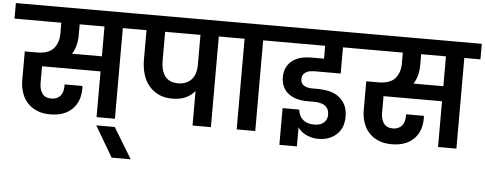

<svg xmlns="http://www.w3.org/2000/svg" viewBox="-81 -901 3366 1333"><g transform="rotate(5 1602.5 -234.5)"><path d="M433.1 -556.2Q433.1 -477.5 397.9 -423.8H606V-631.8H433.1ZM-21 -631.8V-740.2H846.2V-631.8H733.9V0H606V-318.8H198.2V-203.1Q198.2 -158.2 217.8 -129.9Q237.8 -101.1 282.2 -101.1Q321.3 -101.1 344.2 -127Q365.2 -152.3 365.2 -193.8V-207H488.8Q490.2 -201.2 490.2 -195.8V-188Q490.2 -97.7 436 -44.9Q380.9 8.8 284.2 8.8Q227.5 8.8 190.9 -7.8Q150.9 -24.4 124 -54.2Q97.2 -82.5 84 -123Q69.8 -164.6 69.8 -209V-411.1H150.9Q234.4 -411.1 270 -451.2Q305.2 -492.2 305.2 -556.2V-631.8Z M867.7 271H734.9L608.9 57.1H737.8Z M1151.9 -283.2Q1180.7 -283.2 1204.6 -293.9Q1227.5 -304.2 1243.7 -321.8Q1260.3 -342.3 1266.6 -363.8Q1274.9 -389.6 1274.9 -414.1V-631.8H1028.8V-428.2Q1028.8 -362.3 1057.6 -323.2Q1085.9 -283.2 1151.9 -283.2ZM803.7 -631.8V-740.2H1513.7V-631.8H1402.8V0H1274.9V-241.2Q1248 -208 1211.9 -191.9Q1173.8 -173.8 1118.7 -173.8Q1061.5 -173.8 1022.9 -192.9Q980 -213.9 954.6 -246.1Q926.3 -278.8 912.6 -326.2Q898.9 -374 898.9 -428.2V-631.8Z M1471.7 -740.2H1822.8V-631.8H1711.9V0H1582.5V-631.8H1471.7Z M2407.2 -631.8H2268.1V-449.2H2087.4Q2080.6 -449.2 2056.2 -446.8Q2039.1 -443.8 2028.3 -437Q2014.2 -429.2 2007.3 -418Q1999.5 -405.3 1999.5 -388.2Q1999.5 -356 2022.5 -342.8Q2045.9 -329.1 2078.1 -329.1H2122.1Q2154.8 -329.1 2197.3 -320.8Q2233.9 -312 2263.2 -292Q2291.5 -270.5 2310.1 -237.8Q2328.1 -203.6 2328.1 -152.8Q2328.1 -119.1 2317.4 -85.9Q2306.2 -56.2 2283.2 -33.2Q2260.7 -10.7 2228 2.9Q2194.8 16.1 2152.3 16.1Q2122.6 16.1 2098.1 8.8Q2075.2 2 2056.2 -8.8Q2037.6 -19.5 2027.3 -30.8Q2016.1 -40.5 2009.3 -50.8V81.1H1887.2V-174.8H2003.4Q2007.8 -131.3 2036.1 -106Q2064.9 -80.1 2115.2 -80.1Q2161.1 -80.1 2184.1 -103Q2206.1 -125 2206.1 -155.8Q2206.1 -176.8 2198.2 -194.8Q2190.4 -210 2174.3 -221.2Q2160.6 -229.5 2140.1 -233.9Q2122.6 -237.8 2098.1 -237.8H2039.1Q2006.8 -239.3 1977.1 -248Q1947.3 -256.8 1923.3 -274.9Q1897.5 -294.4 1885.3 -320.8Q1870.1 -350.1 1870.1 -389.2Q1870.1 -429.7 1885.3 -459Q1899.4 -486.8 1925.3 -506.8Q1952.1 -525.9 1984.4 -534.2Q2019.5 -542 2053.2 -542H2144V-631.8H1774.4V-740.2H2407.2Z M2813 -556.2Q2813 -477.5 2777.8 -423.8H2985.8V-631.8H2813ZM2358.9 -631.8V-740.2H3226.1V-631.8H3113.8V0H2985.8V-318.8H2578.1V-203.1Q2578.1 -158.2 2597.7 -129.9Q2617.7 -101.1 2662.1 -101.1Q2701.2 -101.1 2724.1 -127Q2745.1 -152.3 2745.1 -193.8V-207H2868.7Q2870.1 -201.2 2870.1 -195.8V-188Q2870.1 -97.7 2815.9 -44.9Q2760.7 8.8 2664.1 8.8Q2607.4 8.8 2570.8 -7.8Q2530.8 -24.4 2503.9 -54.2Q2477.1 -82.5 2463.9 -123Q2449.7 -164.6 2449.7 -209V-411.1H2530.8Q2614.3 -411.1 2649.9 -451.2Q2685.1 -492.2 2685.1 -556.2V-631.8Z"/></g></svg>

Font: PoppinsZ SemiBold
Style: Regular
Weight: 600
Designer: Ninad Kale (Devanagari), Jonny Pinhorn (Latin)
Foundry: Indian Type Foundry
Version: Version 3.002;FEAKit 1.0